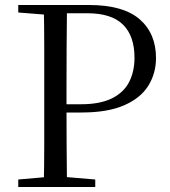

<svg xmlns="http://www.w3.org/2000/svg" viewBox="-20 -748 681 768"><path d="M53 0V-30L191 -42H218L361 -30V0ZM155 0Q157 -84 157 -168Q157 -252 157 -337V-391Q157 -476 157 -560.5Q157 -645 155 -728H248Q247 -645 246.5 -560.5Q246 -476 246 -391V-321Q246 -247 246.5 -165.5Q247 -84 248 0ZM202 -298V-331H304Q380 -331 427.5 -354.5Q475 -378 496.5 -420Q518 -462 518 -517Q518 -604 472 -649.5Q426 -695 329 -695H202V-728H336Q473 -728 538.5 -671Q604 -614 604 -516Q604 -455 573.5 -405.5Q543 -356 477 -327Q411 -298 306 -298ZM53 -698V-728H202V-687H191Z"/></svg>

Font: Noto Serif TC
Style: Regular
Weight: 400
Designer: Ryoko NISHIZUKA  (kana & ideographs); Frank Grießhammer (Latin, Greek & Cyrillic); Wenlong ZHANG  (bopomofo); Sandoll Co
Foundry: Adobe
Version: Version 2.003-H1;hotconv 1.1.1;makeotfexe 2.6.0